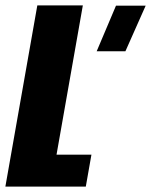

<svg xmlns="http://www.w3.org/2000/svg" viewBox="-53 -695 562 715"><path d="M-33 0 86 -675H255.5L157.5 -119H287.5L266.5 0ZM307 -504 379 -674H489.5L414 -504Z"/></svg>

Font: Anybody Condensed ExtraBold
Style: Italic
Weight: 800
Width: 3
Italic angle: -10°
Designer: Tyler Finck
Foundry: Etcetera Type Company
Version: Version 1.010; ttfautohint (v1.8.3) -l 8 -r 50 -G 200 -x 14 